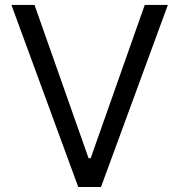

<svg xmlns="http://www.w3.org/2000/svg" viewBox="-20 -747 716 767"><path d="M117.9 -727.3 333.8 -115.1H342.3L558.2 -727.3H650.6L383.5 0H292.6L25.6 -727.3Z"/></svg>

Font: Inter Alia
Style: Regular
Weight: 400
Designer: Rasmus Andersson (Latin, Greek, Cyrillic etc.) and Evan from Shavian.info (Shavian, old style figures)
Foundry: Shavian.info
Version: Version 0.001;git-37ab20767